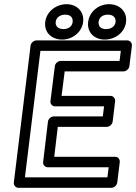

<svg xmlns="http://www.w3.org/2000/svg" viewBox="-20 -872 650 917"><path d="M99 -25 173 -629H557L551 -581H270C255 -581 243 -567 242 -556L221 -389C219 -374 232 -364 243 -364H477L471 -316H237C222 -316 210 -302 209 -291L186 -98C184 -83 197 -73 208 -73H499L493 -25ZM46 0C45 11 53 25 68 25H512C523 25 538 15 540 0L552 -98C553 -109 546 -123 531 -123H239L256 -266H490C501 -266 516 -276 518 -291L530 -389C531 -400 523 -414 508 -414H274L289 -531H570C581 -531 596 -541 598 -556L610 -654C611 -665 603 -679 588 -679H154C143 -679 128 -669 126 -654ZM283 -733C256 -733 244 -749 246 -767C248 -787 265 -802 292 -802C318 -802 329 -787 327 -767C325 -748 309 -733 283 -733ZM277 -683C326 -683 371 -718 377 -767C383 -817 347 -852 298 -852C248 -852 202 -817 196 -767C190 -717 227 -683 277 -683ZM487 -733C460 -733 449 -748 451 -767C453 -787 468 -802 495 -802C522 -802 534 -787 532 -767C530 -749 514 -733 487 -733ZM480 -683C530 -683 576 -717 582 -767C588 -817 551 -852 501 -852C451 -852 407 -817 401 -767C395 -718 430 -683 480 -683Z"/></svg>

Font: Falling Sky
Style: ExtOuObl
Weight: 400
Designer: Paul D. Hunt
Foundry: Adobe Systems Incorporated
Version: Version 1.02